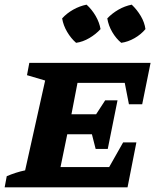

<svg xmlns="http://www.w3.org/2000/svg" viewBox="-37 -805 682 825"><path d="M-17 0 -8 -48Q11 -56 31 -62.5Q51 -69 71 -73L157 -459L79 -482L89 -535H610L574 -357H517L499 -449H296L270 -314H376L415 -374H468L426 -165H374L358 -228H252L223 -87H432L492 -193H549L511 0ZM335 -785Q358 -764 374 -736.5Q390 -709 395 -680Q375 -658 347 -641.5Q319 -625 290 -621Q268 -640 251.5 -668Q235 -696 230 -726Q250 -748 277.5 -763.5Q305 -779 335 -785ZM529 -785Q552 -763 568 -736Q584 -709 588 -680Q569 -657 541 -641Q513 -625 484 -621Q462 -639 445.5 -667Q429 -695 424 -726Q445 -748 472 -763.5Q499 -779 529 -785Z"/></svg>

Font: Piazzolla SC
Style: Bold Italic
Weight: 700
Italic angle: -11.3°
Designer: Juan Pablo del Peral
Foundry: Huerta Tipografica
Version: Version 1.330